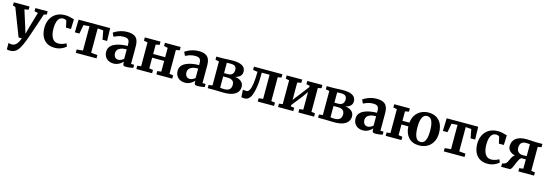

<svg xmlns="http://www.w3.org/2000/svg" viewBox="27 -1779 9223 3242"><g transform="rotate(15 4639.0 -158.0)"><path d="M147.5 253Q129.5 253 115 250.5Q100.5 248 91.5 243.5V131.5Q98 136 113.5 139.5Q129 143 145.5 143Q170 143 190 135Q210 127 227 110Q244 93 259 65.8Q274 38.5 288 0H231.5L44.5 -484L0 -497V-553H274.5V-497L203.5 -485L292 -206L327.5 -90L358 -206.5L439.5 -485L377 -497V-553H591.5V-497L542.5 -485Q519.5 -415 496.5 -346.2Q473.5 -277.5 452.5 -215.8Q431.5 -154 414.5 -105Q397.5 -56 386.5 -24.8Q375.5 6.5 372 13.5Q343 90.5 313 144Q283 197.5 244 225.2Q205 253 147.5 253Z M866 11Q778 11 721.2 -26Q664.5 -63 637 -127Q609.5 -191 609.5 -272Q609 -337 628.8 -391.2Q648.5 -445.5 685.2 -485Q722 -524.5 774.5 -546Q827 -567.5 892.5 -567.5Q934.5 -567.5 965.2 -561.2Q996 -555 1018 -547.8Q1040 -540.5 1055 -537.5L1049 -367.5H962L937.5 -477.5Q935.5 -486.5 926 -492.2Q916.5 -498 903.5 -501Q890.5 -504 879 -504Q844 -504 817.8 -483.5Q791.5 -463 776.5 -418.8Q761.5 -374.5 761 -301.5Q761 -245 770.8 -202.5Q780.5 -160 799 -131.8Q817.5 -103.5 843 -89.5Q868.5 -75.5 899.5 -75.5Q929.5 -75.5 955 -81.2Q980.5 -87 1001.5 -96.2Q1022.5 -105.5 1037.5 -115.5L1060.5 -64.5Q1046.5 -49.5 1018 -32Q989.5 -14.5 950.5 -1.8Q911.5 11 866 11Z M1231 0V-58L1339 -68.5V-493L1235.5 -485.5L1206.5 -330H1126.5L1132.5 -553H1684L1690.5 -330H1610.5L1581 -485.5L1482 -493V-68.5L1593.5 -58V0Z M1889 11Q1844 11 1806 -8Q1768 -27 1745 -64Q1722 -101 1722 -155Q1722 -202.5 1747.5 -237Q1773 -271.5 1818 -293.5Q1863 -315.5 1921.8 -326.8Q1980.5 -338 2047.5 -338.5V-365.5Q2047.5 -403.5 2039.2 -426.8Q2031 -450 2008.5 -460.8Q1986 -471.5 1944 -471.5Q1886.5 -471.5 1843.5 -455.2Q1800.5 -439 1776.5 -427L1746 -490Q1758 -500.5 1792 -518.5Q1826 -536.5 1875 -551.2Q1924 -566 1981 -566Q2056.5 -566 2100.2 -544Q2144 -522 2162.8 -477.8Q2181.5 -433.5 2181.5 -365V-60L2235.5 -59.5V-5.5Q2224 -2.5 2202.8 1Q2181.5 4.5 2157.2 7Q2133 9.5 2113 9.5Q2079 9.5 2067 -0.2Q2055 -10 2055 -41V-68Q2043 -53 2019.5 -34.5Q1996 -16 1963.2 -2.5Q1930.5 11 1889 11ZM1954.5 -71.5Q1976 -71.5 2002.2 -83.8Q2028.5 -96 2047.5 -114V-278.5Q1985.5 -278.5 1946.8 -263.5Q1908 -248.5 1890 -224Q1872 -199.5 1872 -169.5Q1872 -137.5 1882.5 -115.5Q1893 -93.5 1911.5 -82.5Q1930 -71.5 1954.5 -71.5Z M2290 0V-58L2356 -67V-483L2290 -496V-553H2564.5V-496L2498.5 -483V-319H2708.5V-483L2641.5 -496V-553H2916.5V-496L2851.5 -483V-67L2917.5 -58V0H2640V-58L2708.5 -67V-254H2498.5V-67L2565.5 -58V0Z M3138 11Q3093 11 3055 -8Q3017 -27 2994 -64Q2971 -101 2971 -155Q2971 -202.5 2996.5 -237Q3022 -271.5 3067 -293.5Q3112 -315.5 3170.8 -326.8Q3229.5 -338 3296.5 -338.5V-365.5Q3296.5 -403.5 3288.2 -426.8Q3280 -450 3257.5 -460.8Q3235 -471.5 3193 -471.5Q3135.5 -471.5 3092.5 -455.2Q3049.5 -439 3025.5 -427L2995 -490Q3007 -500.5 3041 -518.5Q3075 -536.5 3124 -551.2Q3173 -566 3230 -566Q3305.5 -566 3349.2 -544Q3393 -522 3411.8 -477.8Q3430.5 -433.5 3430.5 -365V-60L3484.5 -59.5V-5.5Q3473 -2.5 3451.8 1Q3430.5 4.5 3406.2 7Q3382 9.5 3362 9.5Q3328 9.5 3316 -0.2Q3304 -10 3304 -41V-68Q3292 -53 3268.5 -34.5Q3245 -16 3212.2 -2.5Q3179.5 11 3138 11ZM3203.5 -71.5Q3225 -71.5 3251.2 -83.8Q3277.5 -96 3296.5 -114V-278.5Q3234.5 -278.5 3195.8 -263.5Q3157 -248.5 3139 -224Q3121 -199.5 3121 -169.5Q3121 -137.5 3131.5 -115.5Q3142 -93.5 3160.5 -82.5Q3179 -71.5 3203.5 -71.5Z M3820.5 4Q3794.5 4 3764 3Q3733.5 2 3705.2 1Q3677 0 3656.5 0H3538V-56L3604 -65.5V-485.5L3540.5 -497.5V-553H3662Q3680 -553 3708.5 -554.8Q3737 -556.5 3768.2 -557.8Q3799.5 -559 3824.5 -559Q3912 -559 3961.2 -540.5Q4010.5 -522 4030.8 -491.5Q4051 -461 4051 -425Q4051 -373.5 4018.5 -344Q3986 -314.5 3934 -304Q3979.5 -299 4013.8 -282Q4048 -265 4067 -236Q4086 -207 4086 -165.5Q4086 -120 4060.2 -81.5Q4034.5 -43 3976.2 -19.5Q3918 4 3820.5 4ZM3806.5 -55.5Q3876 -55.5 3904 -84.2Q3932 -113 3932 -159.5Q3932 -215.5 3899.5 -237.2Q3867 -259 3815 -259H3738.5V-62Q3745 -60.5 3755.8 -59Q3766.5 -57.5 3779.8 -56.5Q3793 -55.5 3806.5 -55.5ZM3738.5 -317H3808Q3845.5 -317 3867.2 -331Q3889 -345 3898.5 -367.8Q3908 -390.5 3908 -417.5Q3908 -442 3899 -460.5Q3890 -479 3868.5 -489.2Q3847 -499.5 3808.5 -499.5Q3790 -499.5 3772.2 -498.8Q3754.5 -498 3738.5 -497Z M4174.5 6.5Q4159.5 6.5 4147 4.2Q4134.5 2 4126 -1L4118.5 -128.5Q4129 -126.5 4148 -124.8Q4167 -123 4183 -123Q4213.5 -123 4234.5 -164Q4255.5 -205 4266.5 -285.5Q4277.5 -366 4278 -484L4198 -496V-553H4695.5V-495.5L4632 -483.5V-67L4697.5 -58V0H4412V-58L4488.5 -67V-489H4351V-441Q4351 -341 4341.5 -268Q4332 -195 4318.2 -146.5Q4304.5 -98 4292 -71Q4275.5 -37.5 4248.2 -15.5Q4221 6.5 4174.5 6.5Z M4767.5 0V-58L4831 -67.5V-483.5L4769.5 -496.5V-553H5041.5V-496.5L4973 -483.5V-179.5L5032.5 -256.5L5190.5 -461.5V-483.5L5130.5 -496.5V-553H5394.5V-496.5L5333 -483V-67.5L5397 -58V0H5122.5V-58L5190.5 -67.5V-376.5L5130 -289.5L4973 -89.5V-65.5L5033.5 -58V0Z M5749.5 4Q5723.5 4 5693 3Q5662.5 2 5634.2 1Q5606 0 5585.5 0H5467V-56L5533 -65.5V-485.5L5469.5 -497.5V-553H5591Q5609 -553 5637.5 -554.8Q5666 -556.5 5697.2 -557.8Q5728.5 -559 5753.5 -559Q5841 -559 5890.2 -540.5Q5939.5 -522 5959.8 -491.5Q5980 -461 5980 -425Q5980 -373.5 5947.5 -344Q5915 -314.5 5863 -304Q5908.5 -299 5942.8 -282Q5977 -265 5996 -236Q6015 -207 6015 -165.5Q6015 -120 5989.2 -81.5Q5963.5 -43 5905.2 -19.5Q5847 4 5749.5 4ZM5735.5 -55.5Q5805 -55.5 5833 -84.2Q5861 -113 5861 -159.5Q5861 -215.5 5828.5 -237.2Q5796 -259 5744 -259H5667.5V-62Q5674 -60.5 5684.8 -59Q5695.5 -57.5 5708.8 -56.5Q5722 -55.5 5735.5 -55.5ZM5667.5 -317H5737Q5774.5 -317 5796.2 -331Q5818 -345 5827.5 -367.8Q5837 -390.5 5837 -417.5Q5837 -442 5828 -460.5Q5819 -479 5797.5 -489.2Q5776 -499.5 5737.5 -499.5Q5719 -499.5 5701.2 -498.8Q5683.5 -498 5667.5 -497Z M6248.5 11Q6203.5 11 6165.5 -8Q6127.5 -27 6104.5 -64Q6081.5 -101 6081.5 -155Q6081.5 -202.5 6107 -237Q6132.5 -271.5 6177.5 -293.5Q6222.5 -315.5 6281.2 -326.8Q6340 -338 6407 -338.5V-365.5Q6407 -403.5 6398.8 -426.8Q6390.5 -450 6368 -460.8Q6345.5 -471.5 6303.5 -471.5Q6246 -471.5 6203 -455.2Q6160 -439 6136 -427L6105.5 -490Q6117.5 -500.5 6151.5 -518.5Q6185.5 -536.5 6234.5 -551.2Q6283.5 -566 6340.5 -566Q6416 -566 6459.8 -544Q6503.5 -522 6522.2 -477.8Q6541 -433.5 6541 -365V-60L6595 -59.5V-5.5Q6583.5 -2.5 6562.2 1Q6541 4.5 6516.8 7Q6492.5 9.5 6472.5 9.5Q6438.5 9.5 6426.5 -0.2Q6414.5 -10 6414.5 -41V-68Q6402.5 -53 6379 -34.5Q6355.5 -16 6322.8 -2.5Q6290 11 6248.5 11ZM6314 -71.5Q6335.5 -71.5 6361.8 -83.8Q6388 -96 6407 -114V-278.5Q6345 -278.5 6306.2 -263.5Q6267.5 -248.5 6249.5 -224Q6231.5 -199.5 6231.5 -169.5Q6231.5 -137.5 6242 -115.5Q6252.5 -93.5 6271 -82.5Q6289.5 -71.5 6314 -71.5Z M7234 11Q7174 11 7127.2 -7.5Q7080.5 -26 7048 -60.8Q7015.5 -95.5 6997.2 -144.2Q6979 -193 6976.5 -254H6856.5V-67L6924.5 -58V0H6648.5V-58L6714.5 -67V-484L6650 -496V-553H6923V-496L6856.5 -484V-319H6978.5Q6987.5 -402 7026.5 -457Q7065.5 -512 7123.5 -539.8Q7181.5 -567.5 7247 -567.5Q7310 -567.5 7358.5 -547.5Q7407 -527.5 7440 -490Q7473 -452.5 7490 -399.5Q7507 -346.5 7507 -281.5Q7507 -207 7484.8 -152Q7462.5 -97 7424 -60.8Q7385.5 -24.5 7336.5 -6.8Q7287.5 11 7234 11ZM7242.5 -52Q7278 -52 7302.2 -75.5Q7326.5 -99 7339.2 -147.5Q7352 -196 7352 -271Q7352 -325.5 7346 -368.8Q7340 -412 7326.8 -442.2Q7313.5 -472.5 7292.5 -488.5Q7271.5 -504.5 7240.5 -504.5Q7205 -504.5 7180 -481Q7155 -457.5 7142 -409.2Q7129 -361 7129 -285.5Q7129 -230.5 7135.2 -187.2Q7141.5 -144 7155 -113.8Q7168.5 -83.5 7190.2 -67.8Q7212 -52 7242.5 -52Z M7665 0V-58L7773 -68.5V-493L7669.5 -485.5L7640.5 -330H7560.5L7566.5 -553H8118L8124.5 -330H8044.5L8015 -485.5L7916 -493V-68.5L8027.5 -58V0Z M8433 11Q8345 11 8288.2 -26Q8231.5 -63 8204 -127Q8176.5 -191 8176.5 -272Q8176 -337 8195.8 -391.2Q8215.5 -445.5 8252.2 -485Q8289 -524.5 8341.5 -546Q8394 -567.5 8459.5 -567.5Q8501.5 -567.5 8532.2 -561.2Q8563 -555 8585 -547.8Q8607 -540.5 8622 -537.5L8616 -367.5H8529L8504.5 -477.5Q8502.5 -486.5 8493 -492.2Q8483.5 -498 8470.5 -501Q8457.5 -504 8446 -504Q8411 -504 8384.8 -483.5Q8358.5 -463 8343.5 -418.8Q8328.5 -374.5 8328 -301.5Q8328 -245 8337.8 -202.5Q8347.5 -160 8366 -131.8Q8384.5 -103.5 8410 -89.5Q8435.5 -75.5 8466.5 -75.5Q8496.5 -75.5 8522 -81.2Q8547.5 -87 8568.5 -96.2Q8589.5 -105.5 8604.5 -115.5L8627.5 -64.5Q8613.5 -49.5 8585 -32Q8556.5 -14.5 8517.5 -1.8Q8478.5 11 8433 11Z M8667.5 0 8668 -58.5 8706 -69Q8729 -75 8743 -94.8Q8757 -114.5 8768.2 -140.2Q8779.5 -166 8792.8 -191.2Q8806 -216.5 8826.2 -234Q8846.5 -251.5 8879 -254.5L8879.5 -240Q8830.5 -242.5 8793.5 -260.5Q8756.5 -278.5 8736 -308.2Q8715.5 -338 8715.5 -376.5Q8715.5 -432 8742 -473.8Q8768.5 -515.5 8823.2 -538.2Q8878 -561 8961.5 -561Q8993 -561 9023.2 -559Q9053.5 -557 9080.5 -555Q9107.5 -553 9127 -553H9240.5V-496L9176.5 -484V-65.5L9242 -56.5V0H8968V-56.5L9037.5 -65.5V-228.5H8958.5Q8939.5 -216.5 8924.2 -190.5Q8909 -164.5 8896 -132.8Q8883 -101 8870.8 -71.2Q8858.5 -41.5 8845 -21.5Q8831.5 -1.5 8815.5 0ZM8972 -283.5Q8982.5 -283.5 8994.8 -284Q9007 -284.5 9018.5 -285.2Q9030 -286 9037.5 -286.5V-493.5Q9029.5 -495 9017.5 -496Q9005.5 -497 8992 -497.5Q8978.5 -498 8966.5 -498Q8935 -498 8911.2 -487Q8887.5 -476 8874.5 -451Q8861.5 -426 8861.5 -384.5Q8861.5 -350.5 8876.5 -328Q8891.5 -305.5 8917 -294.5Q8942.5 -283.5 8972 -283.5Z"/></g></svg>

Font: Merriweather 24pt
Style: Bold
Weight: 700
Designer: Eben Sorkin
Foundry: Eben Sorkin
Version: Version 2.100